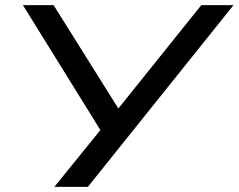

<svg xmlns="http://www.w3.org/2000/svg" viewBox="-20 -725 926 745"><path d="M191 0 379 -232 384 -197 69 -705H188L448 -290H428L761 -705H886L321 0Z"/></svg>

Font: Nunito Sans 10pt Expanded Medium
Style: Italic
Weight: 500
Width: 7
Italic angle: -9°
Designer: Vernon Adams
Foundry: Vernon Adams
Version: Version 3.101;gftools[0.9.27]